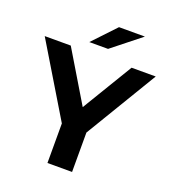

<svg xmlns="http://www.w3.org/2000/svg" viewBox="-171 -1018 1016 1136"><g transform="rotate(20 336.5 -450.0)"><path d="M414 -248 686 -700H534L342 -382L151 -700H-13L259 -249V0H414ZM365 -757 545 -900H382L247 -757Z"/></g></svg>

Font: Montserrat-Alt1
Style: Bold
Weight: 700
Designer: Differentunic
Foundry: Differentunic
Version: Version 7.222